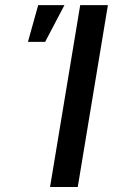

<svg xmlns="http://www.w3.org/2000/svg" viewBox="-20 -748 453 768"><path d="M411.6 -727.5 291 0H180.2L300.8 -727.5ZM91.8 -580.6 132.8 -727.5H237.8L160.6 -580.6Z"/></svg>

Font: Inter 18pt Medium
Style: Italic
Weight: 500
Italic angle: -9.3988°
Designer: Rasmus Andersson
Foundry: rsms
Version: Version 4.001;git-66647c0bb